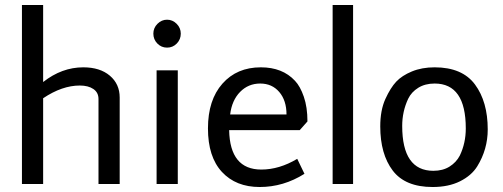

<svg xmlns="http://www.w3.org/2000/svg" viewBox="-20 -738 2017 770"><path d="M153 -718V-409Q228 -468 314 -468Q381 -468 420.5 -434.5Q460 -401 460 -347V0H375V-341Q375 -367 354.5 -381Q334 -395 300 -395Q229 -395 153 -344V0H68V-718Z M689 -563.5Q673 -547 650 -547Q627 -547 611 -563.5Q595 -580 595 -603Q595 -626 611.5 -642.5Q628 -659 650 -659Q672 -659 688.5 -642.5Q705 -626 705 -603Q705 -580 689 -563.5ZM608 -456H693V0H608Z M1028 -58Q1100 -58 1172 -101L1201 -41Q1117 12 1021.5 12Q926 12 870 -48.5Q814 -109 814 -223Q814 -337 872 -402.5Q930 -468 1026 -468Q1113 -468 1163 -414Q1184 -392 1198.5 -350Q1213 -308 1213 -251L1182 -216H899Q902 -58 1028 -58ZM903 -279H1129Q1129 -335 1100 -369Q1071 -403 1023.5 -403Q976 -403 943 -369.5Q910 -336 903 -279Z M1314 -718H1396V0H1314Z M1723 -403Q1685 -403 1657.5 -386Q1630 -369 1617 -342Q1593 -291 1593 -233Q1593 -53 1718 -53Q1756 -53 1783 -70Q1810 -87 1824 -114Q1848 -164 1848 -223Q1848 -403 1723 -403ZM1723 -468Q1834 -468 1885 -399Q1936 -330 1936 -219Q1936 -139 1894 -71Q1871 -34 1825 -11Q1779 12 1715 12Q1605 12 1555 -54Q1505 -120 1505 -231Q1505 -296 1525.5 -341Q1546 -386 1569 -410.5Q1592 -435 1632 -451.5Q1672 -468 1723 -468Z"/></svg>

Font: Average Sans
Style: Regular
Weight: 400
Designer: Eduardo Rodriguez Tunni
Foundry: Eduardo Rodriguez Tunni
Version: Version 1.001